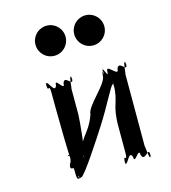

<svg xmlns="http://www.w3.org/2000/svg" viewBox="-131 -1042 1012 1134"><g transform="rotate(-15 375.0 -475.0)"><path d="M259 -936C310 -936 351 -895 351 -844C351 -793 310 -752 259 -752C208 -752 167 -793 167 -844C167 -895 208 -936 259 -936ZM496 -936C547 -936 588 -895 588 -844C588 -793 547 -752 496 -752C445 -752 404 -793 404 -844C404 -895 445 -936 496 -936ZM410 -274C489 -396 532 -496 549 -502C549 -449 552 -554 552 -501C552 -388 515 -390 515 -254V-93C515 -22 498 -99 498 -35C498 18 496 -90 496 -37C505 6 535 -108 552 -55C552 -2 598 -108 598 -55C616 -2 655 -101 655 -37C655 16 653 -88 653 -35C643 8 635 -128 635 -93V-544C635 -509 643 -644 653 -601C653 -548 655 -652 655 -599C655 -536 616 -634 598 -581C598 -528 536 -634 536 -581C536 -528 511 -637 509 -589C509 -536 512 -644 512 -591C514 -534 508 -622 504 -564C504 -511 374 -415 374 -362C330 -240 273 -250 273 -137C273 -84 270 -191 270 -138C287 -144 305 -353 305 -382V-544C305 -509 313 -644 322 -600C322 -547 324 -652 324 -599C324 -536 285 -634 268 -581C268 -528 222 -634 222 -581C204 -528 175 -642 166 -599C166 -546 167 -654 167 -601C167 -538 185 -615 185 -544C185 -491 186 -38 205 -38C225 -20 207 9 207 -68C207 -153 206 -158 186 -158C176 -168 204 -175 188 -122C154 -69 214 -69 214 -122C214 -175 238 -172 221 -168C201 -168 198 -164 198 -79C196 2 203 -13 226 -18C245 -18 376 -221 410 -274Z"/></g></svg>

Font: Hussar Przerywany
Style: Regular
Weight: 400
Foundry: Cannot Into Space Fonts
Version: Version 0.982